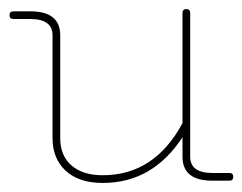

<svg xmlns="http://www.w3.org/2000/svg" viewBox="-20 -399 535 424"><path d="M207 5Q154 5 125 -22Q96 -49 96 -94V-321Q96 -357 47 -357H10Q1 -357 1 -365.5Q1 -374 10 -374H47Q113 -374 113 -321V-94Q113 -55 138 -33.5Q163 -12 207 -12Q321 -12 383 -127V-370Q383 -379 391.5 -379Q400 -379 400 -370V-53Q400 -17 449 -17H487Q495 -17 495 -8.5Q495 0 487 0H449Q383 0 383 -53V-96Q317 5 207 5Z"/></svg>

Font: Flamenco Light
Style: Regular
Weight: 300
Designer: Luciano Vergara
Foundry: Luciano Vergara
Version: Version 1.003